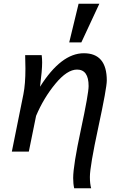

<svg xmlns="http://www.w3.org/2000/svg" viewBox="-20 -806 658 1021"><path d="M464.8 195.3H374.5Q369.1 171.4 369.1 140.6Q369.1 74.7 410.2 -116.7Q451.2 -308.1 451.2 -348.6Q451.2 -436 389.6 -436Q336.9 -436 274.7 -360.8Q212.4 -285.6 171.9 -189.9L133.3 0H43L104.5 -305.2Q115.2 -358.4 115.2 -441.9L113.8 -512.7H201.7Q204.1 -493.2 204.1 -473.6Q204.1 -432.1 192.9 -344.7Q305.2 -522.9 425.8 -522.9Q547.9 -522.9 547.9 -377.9Q547.9 -338.4 502.9 -129.6Q458 79.1 458 134.8Q458 171.4 464.8 195.3ZM412.6 -580.6H348.1L397.9 -786.1H508.3Z"/></svg>

Font: Cadman
Style: Italic
Weight: 400
Italic angle: -12°
Designer: Paul James MIller
Foundry: High-Logic / Made with FontCreator
Version: Version 2.114;March 28, 2021;FontCreator 13.0.0.2683 64-bit